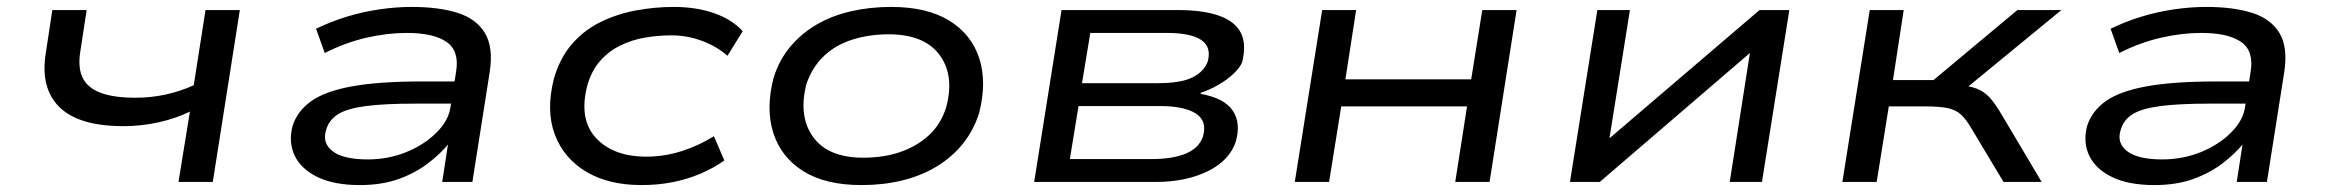

<svg xmlns="http://www.w3.org/2000/svg" viewBox="-20 -525 6714 554"><path d="M495 0 528 -203Q487 -183 437.5 -172Q388 -161 336 -161Q208 -161 152 -215.5Q96 -270 112 -371L131 -496H230L212 -378Q204 -330 218.5 -300.5Q233 -271 271 -257Q309 -243 371 -243Q415 -243 457 -252Q499 -261 539 -279L573 -496H672L594 0Z M1018 9Q944 9 896.5 -14Q849 -37 830.5 -75.5Q812 -114 824 -161Q838 -205 878.5 -233.5Q919 -262 996.5 -276Q1074 -290 1198 -290H1312L1302 -226H1179Q1090 -226 1036 -219Q982 -212 955.5 -195.5Q929 -179 921 -150Q909 -112 940 -88.5Q971 -65 1041 -65Q1100 -65 1152 -86Q1204 -107 1239.5 -142.5Q1275 -178 1280 -217L1296 -318Q1306 -378 1268.5 -404Q1231 -430 1154 -430Q1097 -430 1036.5 -416Q976 -402 917 -372L892 -442Q935 -463 981 -477Q1027 -491 1075 -498Q1123 -505 1168 -505Q1246 -505 1300 -488Q1354 -471 1379 -430Q1404 -389 1393 -317L1343 0H1256L1273 -111L1276 -112Q1251 -81 1214 -53Q1177 -25 1129 -8Q1081 9 1018 9Z M1831 9Q1736 9 1671.5 -29.5Q1607 -68 1581 -136.5Q1555 -205 1578 -297Q1595 -357 1630 -397.5Q1665 -438 1713 -461.5Q1761 -485 1815.5 -495Q1870 -505 1924 -505Q1989 -505 2040.5 -487Q2092 -469 2123 -435L2079 -364Q2047 -392 2004.5 -407.5Q1962 -423 1918 -423Q1879 -423 1841 -416.5Q1803 -410 1769.5 -393.5Q1736 -377 1711 -348.5Q1686 -320 1674 -276Q1650 -180 1700 -126.5Q1750 -73 1845 -73Q1897 -73 1947 -89Q1997 -105 2040 -132L2070 -62Q2039 -40 2001.5 -24Q1964 -8 1921.5 0.5Q1879 9 1831 9Z M2466 9Q2362 9 2298 -31Q2234 -71 2211.5 -141Q2189 -211 2212 -300Q2228 -352 2260.5 -390.5Q2293 -429 2337 -454.5Q2381 -480 2435.5 -492.5Q2490 -505 2551 -505Q2655 -505 2719 -465.5Q2783 -426 2805.5 -357Q2828 -288 2805 -198Q2788 -146 2756 -107.5Q2724 -69 2680 -43Q2636 -17 2582 -4Q2528 9 2466 9ZM2471 -70Q2529 -70 2576.5 -86Q2624 -102 2659 -133.5Q2694 -165 2710 -215Q2735 -307 2691 -366.5Q2647 -426 2544 -426Q2489 -426 2440.5 -411Q2392 -396 2358 -364Q2324 -332 2307 -283Q2283 -190 2326 -130Q2369 -70 2471 -70Z M2964 0 3043 -496H3378Q3452 -496 3498 -479.5Q3544 -463 3560.5 -430Q3577 -397 3564 -345Q3557 -329 3539 -312Q3521 -295 3496 -280.5Q3471 -266 3444 -257L3445 -254Q3512 -242 3536.5 -206.5Q3561 -171 3546 -117Q3528 -62 3465 -31Q3402 0 3314 0ZM3067 -66H3303Q3364 -66 3402 -82Q3440 -98 3451 -131Q3464 -176 3430.5 -197.5Q3397 -219 3326 -219H3092ZM3102 -285H3320Q3387 -285 3420.5 -301.5Q3454 -318 3465 -348Q3476 -390 3445.5 -410Q3415 -430 3347 -430H3126Z M3716 0 3795 -496H3893L3862 -296H4225L4257 -496H4356L4278 0H4179L4213 -218H3850L3815 0Z M4510 0 4589 -496H4683L4623 -120H4617L5057 -496H5143L5064 0H4971L5030 -377H5035L4596 0Z M5296 0 5375 -496H5473L5442 -294H5559L5801 -496H5928L5632 -253L5625 -281Q5665 -277 5685.5 -268.5Q5706 -260 5721.5 -243Q5737 -226 5757 -192L5871 0H5761L5665 -160Q5651 -183 5637 -195.5Q5623 -208 5600 -213Q5577 -218 5534 -218H5430L5395 0Z M6196 9Q6122 9 6074.5 -14Q6027 -37 6008.5 -75.5Q5990 -114 6002 -161Q6016 -205 6056.5 -233.5Q6097 -262 6174.5 -276Q6252 -290 6376 -290H6490L6480 -226H6357Q6268 -226 6214 -219Q6160 -212 6133.5 -195.5Q6107 -179 6099 -150Q6087 -112 6118 -88.5Q6149 -65 6219 -65Q6278 -65 6330 -86Q6382 -107 6417.5 -142.5Q6453 -178 6458 -217L6474 -318Q6484 -378 6446.5 -404Q6409 -430 6332 -430Q6275 -430 6214.5 -416Q6154 -402 6095 -372L6070 -442Q6113 -463 6159 -477Q6205 -491 6253 -498Q6301 -505 6346 -505Q6424 -505 6478 -488Q6532 -471 6557 -430Q6582 -389 6571 -317L6521 0H6434L6451 -111L6454 -112Q6429 -81 6392 -53Q6355 -25 6307 -8Q6259 9 6196 9Z"/></svg>

Font: Nunito Sans 7pt Expanded
Style: Italic
Weight: 400
Width: 7
Italic angle: -9°
Designer: Vernon Adams
Foundry: Vernon Adams
Version: Version 3.101;gftools[0.9.27]